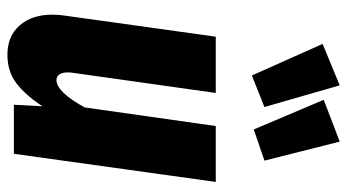

<svg xmlns="http://www.w3.org/2000/svg" viewBox="-224 -672 914 505"><g transform="rotate(90 232.5 -420.0)"><path d="M19 -102Q19 -119 22 -137L77 -531H225L172 -155Q171 -150 171 -141Q171 -127 176.5 -119.5Q182 -112 191 -112Q222 -112 263 -186L312 -531H459L385 0H256L260 -75Q231 -31 200 -7Q169 17 124 17Q76 17 47.5 -15Q19 -47 19 -102ZM205 -857 262 -659 179 -626 96 -812ZM353 -857 403 -659 321 -631 243 -815Z"/></g></svg>

Font: Fira Sans Extra Condensed
Style: Bold Italic
Weight: 700
Width: 3
Italic angle: -8°
Designer: Carrois Corporate & Edenspiekermann AG
Foundry: Carrois Corporate GbR & Edenspiekermann AG
Version: Version 4.203